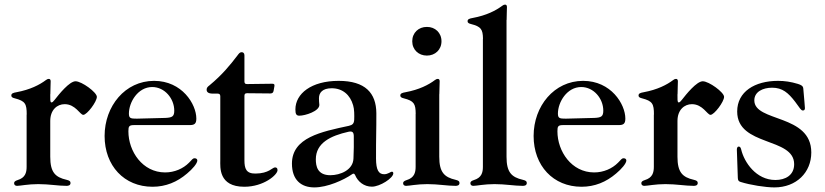

<svg xmlns="http://www.w3.org/2000/svg" viewBox="-20 -794 3557 828"><path d="M53.6 7.5C67.1 7.5 100.5 0 144.9 0C191.8 0 230.8 7.5 267 7.5C274.5 7.5 284.1 5.7 284.1 -5C284.1 -12.4 279.5 -15.6 267.4 -18.5C217.7 -29.8 196.7 -51.5 196.7 -117.9V-272.4C196.7 -320.7 226.9 -344.8 258.9 -344.8C305.8 -344.8 325.3 -298.7 339.1 -298.7C355.1 -298.7 397.7 -355.1 397.7 -376.4C397.7 -396 332.4 -443.5 305.8 -443.5C279.5 -443.5 235.1 -388.5 215.2 -362.9C209.5 -355.5 206 -352.3 201.7 -352.3C195.7 -352.3 196.7 -367.5 196.7 -387.4L197.1 -387.8C197.1 -408.4 198.5 -429.3 198.5 -443.5C198.5 -450.6 195.3 -453.8 190.3 -453.8C186.4 -453.8 182.9 -452.4 178.3 -448.9C150.9 -428.3 110.4 -407.3 51.1 -396.3C36.6 -393.8 28.8 -391 28.8 -382.1C28.8 -375.4 33.7 -372.5 43.7 -370C89.1 -358.3 95.2 -346.2 95.2 -300.1L94.8 -299.7V-74.6C94.8 -49.4 88.8 -27.3 55.8 -17.4C44.7 -13.8 40.8 -9.9 40.8 -3.9C40.8 3.6 46.2 7.5 53.6 7.5Z M637.8 11.4C694.6 11.4 744 -8.9 786.9 -45.8C810 -65 831 -89.1 831 -101.9C831 -107.6 826.3 -111.5 819.6 -111.5C810 -111.5 807.9 -104.4 795.1 -92.3C769.9 -66.8 732.6 -50.4 692.1 -50.4C594.8 -50.4 533.7 -141 533.7 -228C533.7 -249.3 536.6 -254.6 558.9 -254.6H798.3C818.9 -254.6 826.7 -260.7 826.7 -282.7C826.7 -344.5 765.3 -445.3 644.5 -445.3C519.5 -445.3 431.1 -336.3 431.1 -207.7C431.1 -79.2 515.6 11.4 637.8 11.4ZM535.9 -304C535.9 -353.7 574.9 -418.7 636.4 -418.7C690.3 -418.7 731.5 -369 731.5 -316.8C731.5 -291.2 721.9 -286.9 693.5 -285.5C642.8 -284.1 571.4 -282.3 570 -282.3C544 -282.3 535.9 -283.4 535.9 -304Z M1033.7 11.4C1117.2 11.4 1176.8 -40.1 1176.8 -60C1176.8 -69.2 1172.6 -71.7 1166.5 -72.1C1154.5 -72.4 1140.3 -45.8 1081.7 -45.5C1041.5 -45.1 1034.1 -66.8 1034.1 -103.3V-381C1034.4 -389.2 1037.3 -391.7 1045.5 -392L1146.3 -391C1154.5 -391.3 1158 -394.2 1159.8 -402L1163.4 -422.2C1164.8 -430 1162.3 -432.9 1154.1 -432.9L1045.5 -431.5C1037.3 -431.5 1034.4 -434.3 1034.1 -442.5V-555.4C1034.1 -565 1028.8 -568.9 1022 -568.9C1014.2 -568.9 1010.3 -563.2 1003.6 -554.3C973 -514.2 939.3 -472.3 883.2 -425.8C876.4 -420.5 871.1 -416.5 871.1 -407.3C871.1 -397 878.2 -390.3 898.1 -390.3H918.7C926.8 -389.9 929.7 -387.1 930 -378.9V-102.6C930 -73.5 921.9 11.4 1033.7 11.4Z M1335.6 14.2C1392.4 14.2 1462.4 -17.8 1497.9 -42.3C1500 -44 1502.5 -45.1 1504.6 -45.1C1507.8 -45.1 1509.6 -42.6 1511.4 -39.1C1523.1 -10.7 1549.7 11 1583.8 11C1618.3 11 1676.1 -25.9 1676.1 -46.5C1676.1 -50.1 1674.7 -53.6 1669.7 -53.6C1664.8 -53.6 1653.1 -42.6 1636.7 -42.6C1612.6 -42.6 1601.9 -61.8 1601.6 -109.4C1601.2 -199.9 1603.3 -230.8 1603 -306.1C1602.3 -392.8 1555.4 -445.3 1440.3 -445.3C1322.4 -445.3 1253.9 -389.9 1253.9 -322.1C1253.6 -301.1 1258.9 -295.1 1271 -295.1C1295.8 -295.1 1357.2 -314.3 1357.2 -341.6C1356.5 -350.9 1355.1 -361.5 1355.5 -370.4C1355.5 -394.2 1370.7 -413.4 1410.5 -413.4C1457.4 -413.4 1490.1 -384.9 1502.8 -340.2C1508.2 -323.2 1508.2 -296.9 1507.5 -278.1C1506.7 -261.7 1500.7 -255 1484.7 -251.4C1366.1 -225.9 1239 -201 1239 -88.4C1239 -18.5 1278.1 14.2 1335.6 14.2ZM1342 -106.9C1342 -177.6 1405.5 -208.5 1483.3 -225.9C1499.3 -229 1505 -224.4 1505.7 -208.1C1506.4 -175.1 1505.7 -142 1504.3 -110.1C1502.5 -61.1 1447.8 -38.4 1404.5 -38.4C1348.7 -38.4 1342 -77.8 1342 -106.9Z M1731.2 7.5C1744.7 7.5 1778.1 0 1822.8 0C1869.3 0 1908.7 7.5 1944.6 7.5C1952.1 7.5 1961.6 5.7 1961.6 -5C1961.6 -12.4 1957 -15.6 1945 -18.5C1895.6 -29.8 1874.3 -51.5 1874.3 -117.9V-387.4L1874.6 -387.8C1874.6 -408.4 1876.1 -429.3 1876.1 -443.5C1876.1 -450.6 1872.9 -453.8 1867.9 -453.8C1864 -453.8 1860.4 -452.4 1855.8 -448.9C1828.5 -428.3 1788 -407.3 1728.7 -396.3C1714.1 -393.8 1706.3 -391 1706.3 -382.1C1706.3 -375.4 1711.3 -372.5 1721.2 -370C1765.6 -358.7 1772.4 -346.6 1772.7 -302.6L1772.4 -302.2V-74.6C1772.4 -49.4 1766.3 -27.3 1733.7 -17.4C1722.7 -13.8 1718.4 -9.9 1718.4 -3.9C1718.4 3.6 1723.7 7.5 1731.2 7.5ZM1757.8 -616.1C1757.8 -579.5 1785.2 -554.3 1821 -554.3C1856.5 -554.3 1883.9 -579.5 1883.9 -616.1C1883.9 -652.7 1856.5 -678.3 1821 -677.9C1785.2 -678.3 1757.8 -652.7 1757.8 -616.1Z M2021.3 7.5C2034.8 7.5 2068.2 0 2112.6 0C2159.4 0 2198.5 7.5 2234.7 7.5C2242.2 7.5 2251.8 5.7 2251.8 -5C2251.8 -12.4 2247.2 -15.6 2235.1 -18.5C2185.4 -29.8 2164.4 -51.5 2164.4 -117.9V-707.7L2164.8 -708.1C2164.8 -728.7 2166.2 -749.6 2166.2 -763.8C2166.2 -771 2163 -774.1 2158 -774.1C2154.1 -774.1 2150.6 -772.7 2146 -769.2C2118.6 -748.6 2078.1 -727.6 2018.8 -716.6C2004.3 -714.1 1996.4 -711.3 1996.4 -702.4C1996.4 -695.7 2001.4 -692.8 2011.4 -690.3C2054.3 -679.3 2062.1 -668 2062.9 -627.1L2062.5 -626.8V-74.6C2062.5 -49.4 2056.5 -27.3 2023.4 -17.4C2012.4 -13.8 2008.5 -9.9 2008.5 -3.9C2008.5 3.6 2013.8 7.5 2021.3 7.5Z M2487.9 11.4C2544.7 11.4 2594.1 -8.9 2637.1 -45.8C2660.2 -65 2681.1 -89.1 2681.1 -101.9C2681.1 -107.6 2676.5 -111.5 2669.7 -111.5C2660.2 -111.5 2658 -104.4 2645.2 -92.3C2620 -66.8 2582.7 -50.4 2542.3 -50.4C2445 -50.4 2383.9 -141 2383.9 -228C2383.9 -249.3 2386.7 -254.6 2409.1 -254.6H2648.4C2669 -254.6 2676.8 -260.7 2676.8 -282.7C2676.8 -344.5 2615.4 -445.3 2494.7 -445.3C2369.7 -445.3 2281.2 -336.3 2281.2 -207.7C2281.2 -79.2 2365.8 11.4 2487.9 11.4ZM2386 -304C2386 -353.7 2425.1 -418.7 2486.5 -418.7C2540.5 -418.7 2581.7 -369 2581.7 -316.8C2581.7 -291.2 2572.1 -286.9 2543.7 -285.5C2492.9 -284.1 2421.5 -282.3 2420.1 -282.3C2394.2 -282.3 2386 -283.4 2386 -304Z M2758.5 7.5C2772 7.5 2805.4 0 2849.8 0C2896.7 0 2935.7 7.5 2971.9 7.5C2979.4 7.5 2989 5.7 2989 -5C2989 -12.4 2984.4 -15.6 2972.3 -18.5C2922.6 -29.8 2901.6 -51.5 2901.6 -117.9V-272.4C2901.6 -320.7 2931.8 -344.8 2963.8 -344.8C3010.7 -344.8 3030.2 -298.7 3044 -298.7C3060 -298.7 3102.6 -355.1 3102.6 -376.4C3102.6 -396 3037.3 -443.5 3010.7 -443.5C2984.4 -443.5 2940 -388.5 2920.1 -362.9C2914.4 -355.5 2910.9 -352.3 2906.6 -352.3C2900.6 -352.3 2901.6 -367.5 2901.6 -387.4L2902 -387.8C2902 -408.4 2903.4 -429.3 2903.4 -443.5C2903.4 -450.6 2900.2 -453.8 2895.2 -453.8C2891.3 -453.8 2887.8 -452.4 2883.2 -448.9C2855.8 -428.3 2815.3 -407.3 2756 -396.3C2741.5 -393.8 2733.7 -391 2733.7 -382.1C2733.7 -375.4 2738.6 -372.5 2748.6 -370C2794 -358.3 2800.1 -346.2 2800.1 -300.1L2799.7 -299.7V-74.6C2799.7 -49.4 2793.7 -27.3 2760.7 -17.4C2749.6 -13.8 2745.7 -9.9 2745.7 -3.9C2745.7 3.6 2751.1 7.5 2758.5 7.5Z M3420.8 -432.2C3390.6 -441.4 3363.6 -445.3 3335.2 -445.3C3235.1 -445.3 3159.1 -398.8 3159.1 -313.2C3159.1 -161.2 3404.8 -203.5 3404.8 -85.9C3404.8 -38.4 3367.2 -17.8 3323.9 -17.8C3240.4 -17.8 3189.3 -94.8 3176.5 -148.8C3174.7 -155.5 3172.6 -161.9 3166.2 -161.9C3158.4 -161.9 3157.7 -153.1 3157.7 -148.1C3157.7 -137.4 3160.2 -71 3161.9 -25.9C3162.6 -14.2 3166.5 -11.7 3174.4 -9.2C3215.6 3.9 3281.6 14.2 3319.6 14.2C3414.4 14.2 3478.7 -50.4 3478.7 -136.4C3478.7 -303.6 3233 -266.3 3233 -361.2C3233 -398.1 3269.5 -415.8 3309.7 -415.8C3354.4 -415.8 3379.6 -393.5 3409.1 -355.1C3429.7 -327.8 3433.9 -317.5 3442.5 -317.5C3445.7 -317.5 3451.3 -318.9 3451.3 -327.1C3451.3 -333.1 3447.8 -369.3 3444.2 -411.9C3443.5 -423.7 3434.3 -427.9 3420.8 -432.2Z"/></svg>

Font: Margiela Serif Medium
Style: Regular
Weight: 500
Designer: Andreas Faust, Stefan Endress
Version: Version 1.002;FEAKit 1.0